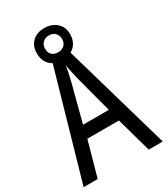

<svg xmlns="http://www.w3.org/2000/svg" viewBox="-211 -968 930 1063"><g transform="rotate(-30 253.5 -436.0)"><path d="M416 0 354 -222H152L90 0H0L205 -715H300L506 0ZM274 -530Q269 -553 262 -582.5Q255 -612 252 -634Q248 -608 242 -581Q236 -554 230 -530L170 -301H335ZM252 -668Q203 -668 174.5 -695.5Q146 -723 146 -770Q146 -817 174.5 -844.5Q203 -872 252 -872Q298 -872 328.5 -845Q359 -818 359 -772Q359 -724 329.5 -696Q300 -668 252 -668ZM253 -717Q277 -717 292 -731.5Q307 -746 307 -770Q307 -794 292.5 -809Q278 -824 253 -824Q229 -824 213.5 -809Q198 -794 198 -770Q198 -746 212 -731.5Q226 -717 253 -717Z"/></g></svg>

Font: Noto Sans Devanagari Condensed
Style: Regular
Weight: 400
Width: 3
Designer: Jelle Bosma - Monotype Design Team
Foundry: Monotype Imaging Inc.
Version: Version 2.004; ttfautohint (v1.8.4.7-5d5b)